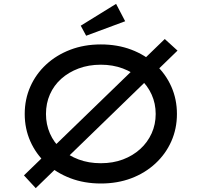

<svg xmlns="http://www.w3.org/2000/svg" viewBox="-20 -940 1040 994"><path d="M165 34 104 -32 833 -738 899 -678ZM502 10Q416 10 344 -17.5Q272 -45 219 -94Q166 -143 137 -208.5Q108 -274 108 -350Q108 -426 137 -491.5Q166 -557 219 -606Q272 -655 344 -682.5Q416 -710 502 -710Q588 -710 659.5 -683Q731 -656 784.5 -606.5Q838 -557 867 -491.5Q896 -426 896 -350Q896 -274 867 -208.5Q838 -143 784.5 -93.5Q731 -44 659.5 -17Q588 10 502 10ZM502 -95Q565 -95 616.5 -114.5Q668 -134 706 -168.5Q744 -203 765 -249.5Q786 -296 786 -350Q786 -404 765 -450.5Q744 -497 706 -531.5Q668 -566 616 -585.5Q564 -605 502 -605Q439 -605 387 -585.5Q335 -566 297 -532Q259 -498 238.5 -451.5Q218 -405 218 -350Q218 -296 238.5 -249Q259 -202 297 -168Q335 -134 387 -114.5Q439 -95 502 -95ZM426 -755 398 -807 581 -920 628 -830Z"/></svg>

Font: Lexend Mega
Style: Regular
Weight: 400
Designer: Bonnie Shaver-Troup, Thomas Jockin
Foundry: Lexend
Version: Version 1.007